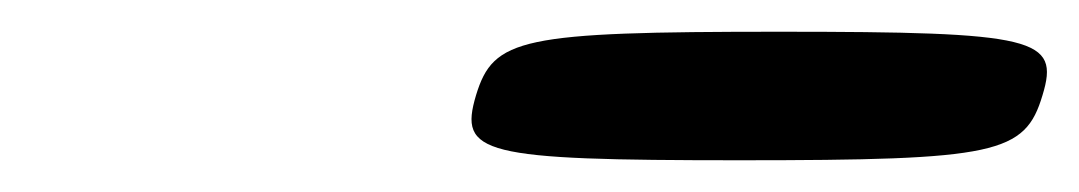

<svg xmlns="http://www.w3.org/2000/svg" viewBox="-20 -731 680 121"><path d="M637 -671C648 -707 633 -711 471 -711C308 -711 291 -707 280 -671C269 -634 283 -630 446 -630C608 -630 626 -634 637 -671Z"/></svg>

Font: Asimov Print
Style: AIt
Weight: 500
Designer: Google
Version: Version 2.000980: 2014